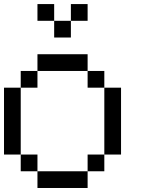

<svg xmlns="http://www.w3.org/2000/svg" viewBox="-20 -937 707 957"><path d="M0 -166.7V-500H83.3V-166.7ZM166.7 -166.7V-83.3H83.3V-166.7ZM166.7 -83.3H416.7V0H166.7ZM166.7 -583.3V-500H83.3V-583.3ZM166.7 -833.3V-916.7H250V-833.3ZM166.7 -666.7H416.7V-583.3H166.7ZM333.3 -833.3V-750H250V-833.3ZM333.3 -916.7H416.7V-833.3H333.3ZM500 -166.7V-83.3H416.7V-166.7ZM500 -583.3V-500H416.7V-583.3ZM500 -500H583.3V-166.7H500Z"/></svg>

Font: Galmuri11 Regular
Style: Regular
Weight: 400
Designer: Minseo Lee (Quiple)
Version: Version 2.356;hotconv 1.1.0;makeotfexe 2.6.0 DEVELOPMENT